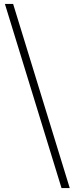

<svg xmlns="http://www.w3.org/2000/svg" viewBox="-20 -787 382 980"><path d="M336 173 47 -767H5L294 173Z"/></svg>

Font: Noto Serif TC Light
Style: Regular
Weight: 300
Designer: Ryoko NISHIZUKA 西塚涼子 (kana & ideographs); Frank Grießhammer (Latin, Greek & Cyrillic); Wenlong ZHANG 张文龙 (bopomofo); San
Foundry: Adobe
Version: Version 2.001;hotconv 1.1.0;makeotfexe 2.6.0